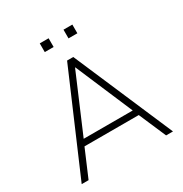

<svg xmlns="http://www.w3.org/2000/svg" viewBox="-199 -1032 1129 1184"><g transform="rotate(-30 366.0 -440.5)"><path d="M41 0 344 -705H388L691 0H642L554 -204L584 -193H148L177 -204L90 0ZM365 -643 188 -228 165 -236H567L544 -228L367 -643ZM420 -819V-881H483V-819ZM251 -819V-881H314V-819Z"/></g></svg>

Font: Nunito Sans 10pt ExtraLight
Style: Regular
Weight: 250
Designer: Vernon Adams
Foundry: Vernon Adams
Version: Version 3.101;gftools[0.9.27]